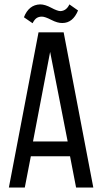

<svg xmlns="http://www.w3.org/2000/svg" viewBox="-20 -846 462 866"><path d="M20 0 153.8 -700.2H267.1L400.9 0H323.2L295.9 -141.1H119.1L91.8 0ZM87.9 -768.1Q109.9 -824.7 161.1 -826.2Q183.1 -826.2 211.2 -811Q239.3 -795.9 252.9 -795.9Q279.8 -797.4 293 -826.2L332 -798.8Q308.6 -742.2 261.2 -742.2Q239.7 -741.7 211.4 -756.3Q183.1 -771 168.9 -771Q154.8 -771 145 -764.4Q135.3 -757.8 127 -741.2ZM128.9 -208H285.2L206.1 -611.8Z"/></svg>

Font: Bebas Neue Regular
Style: Regular
Weight: 400
Designer: Ryoichi Tsunekawa
Foundry: Ryoichi Tsunekawa
Version: Version 001.003